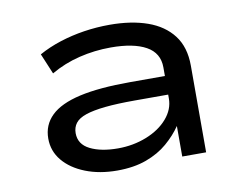

<svg xmlns="http://www.w3.org/2000/svg" viewBox="-62 -589 866 681"><g transform="rotate(-10 371.0 -248.0)"><path d="M309 9Q245 9 194.5 -11Q144 -31 115.5 -65.5Q87 -100 87 -145Q87 -194 121 -227Q155 -260 225.5 -276Q296 -292 408 -292H551V-225H413Q349 -225 305.5 -220.5Q262 -216 235.5 -207Q209 -198 197.5 -183Q186 -168 186 -147Q186 -107 225 -87.5Q264 -68 325 -68Q380 -68 428 -87Q476 -106 504.5 -139Q533 -172 533 -211V-323Q533 -375 488 -400Q443 -425 361 -425Q303 -425 247.5 -411.5Q192 -398 144 -370L113 -444Q149 -464 191 -477.5Q233 -491 278.5 -498Q324 -505 371 -505Q449 -505 507 -484.5Q565 -464 597.5 -421.5Q630 -379 630 -312V0H544V-109V-110Q523 -79 491 -51.5Q459 -24 414 -7.5Q369 9 309 9Z"/></g></svg>

Font: Nunito Sans 7pt Expanded
Style: Regular
Weight: 400
Width: 7
Designer: Vernon Adams
Foundry: Vernon Adams
Version: Version 3.101;gftools[0.9.27]